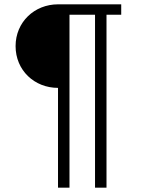

<svg xmlns="http://www.w3.org/2000/svg" viewBox="-20 -718 668 887"><path d="M248 149H301V-650H419V149H472V-650H540V-698H248C139 -698 52 -616 52 -505C52 -393 139 -312 248 -312Z"/></svg>

Font: IBM Plex Thai Looped Light
Style: Regular
Weight: 300
Designer: Mike Abbink, Paul van der Laan, Pieter van Rosmalen, Ben Mitchell, Mark Frömberg
Foundry: Bold Monday
Version: Version 1.0